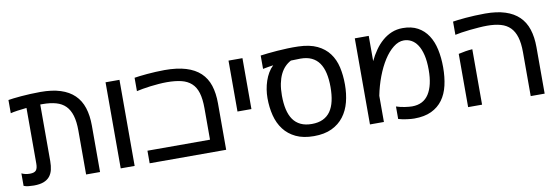

<svg xmlns="http://www.w3.org/2000/svg" viewBox="-46 -829 3313 1139"><g transform="rotate(-10 1611.0 -259.5)"><path d="M24.4 -73.2Q35.6 -67.9 47.6 -65.2Q59.6 -62.5 74.7 -62.5Q100.6 -62.5 111.1 -74.2Q121.6 -85.9 121.6 -115.2V-450.2Q91.8 -447.3 65.7 -443.4Q39.6 -439.5 24.4 -435.5V-515.1Q35.2 -517.1 55.7 -519.5Q76.2 -522 102.3 -524.2Q128.4 -526.4 158.4 -527.8Q188.5 -529.3 219.2 -529.3Q289.6 -529.3 339.8 -513.2Q390.1 -497.1 422.6 -465.6Q455.1 -434.1 470.2 -387.5Q485.4 -340.8 485.4 -279.8V0H401.4V-264.6Q401.4 -318.4 390.4 -355Q379.4 -391.6 357.2 -414.1Q335 -436.5 300.5 -446.3Q266.1 -456.1 219.2 -456.1H205.6V-115.2Q205.6 -85.9 200 -62.7Q194.3 -39.6 180.7 -23.2Q167 -6.8 143.8 2Q120.6 10.7 85.4 10.7Q69.8 10.7 53.5 9Q37.1 7.3 24.4 2Z M693.8 -518.6V0H609.9V-518.6Z M966.8 -456.1Q944.8 -456.1 918.9 -454.1Q893.1 -452.1 867.9 -449Q842.8 -445.8 820.6 -441.9Q798.3 -438 784.2 -434.6V-515.1Q794.9 -517.1 815.4 -519.5Q835.9 -522 860.8 -524.2Q885.7 -526.4 913.3 -527.8Q940.9 -529.3 966.8 -529.3Q1042 -529.3 1095 -513.2Q1147.9 -497.1 1181.4 -465.6Q1214.8 -434.1 1230 -387.5Q1245.1 -340.8 1245.1 -279.8V0H784.2V-75.7H1161.1V-264.6Q1161.1 -321.3 1149.9 -358.2Q1138.7 -395 1114.7 -416.7Q1090.8 -438.5 1054.2 -447.3Q1017.6 -456.1 966.8 -456.1Z M1434.6 -518.6V-211.9H1350.6V-518.6Z M1543.9 -434.6V-515.1Q1562.5 -517.6 1588.6 -520.5Q1614.7 -523.4 1645 -525.6Q1675.3 -527.8 1708.3 -529.1Q1741.2 -530.3 1772.9 -529.3Q1840.8 -527.3 1885.7 -505.9Q1930.7 -484.4 1957.5 -448.2Q1984.4 -412.1 1995.4 -363.8Q2006.3 -315.4 2006.3 -259.3Q2006.3 -203.1 1993.7 -154.1Q1981 -105 1953.1 -68.4Q1925.3 -31.7 1880.9 -10.5Q1836.4 10.7 1772.9 10.7Q1709 10.7 1664.6 -10.5Q1620.1 -31.7 1592.3 -68.4Q1564.5 -105 1552 -154.1Q1539.6 -203.1 1539.6 -259.3Q1539.6 -284.2 1543.7 -310.5Q1547.9 -336.9 1556.2 -361.6Q1564.5 -386.2 1577.1 -407.7Q1589.8 -429.2 1606.9 -445.3Q1591.3 -442.9 1575.4 -440.4Q1559.6 -438 1543.9 -434.6ZM1626.5 -259.3Q1626.5 -212.4 1634.8 -175.8Q1643.1 -139.2 1660.6 -114Q1678.2 -88.9 1706.1 -75.7Q1733.9 -62.5 1772.9 -62.5Q1812 -62.5 1839.8 -75.7Q1867.7 -88.9 1885.3 -114Q1902.8 -139.2 1911.1 -175.8Q1919.4 -212.4 1919.4 -259.3Q1919.4 -306.2 1911.1 -342.8Q1902.8 -379.4 1885.3 -404.5Q1867.7 -429.7 1839.8 -442.9Q1812 -456.1 1772.9 -456.1Q1743.7 -456.1 1715.3 -454.6Q1695.3 -444.3 1679 -427.5Q1662.6 -410.6 1650.9 -386.5Q1639.2 -362.3 1632.8 -330.6Q1626.5 -298.8 1626.5 -259.3Z M2195.3 -518.6V-366.7Q2211.4 -400.9 2232.2 -430.4Q2252.9 -460 2278.3 -481.9Q2303.7 -503.9 2334.2 -516.6Q2364.7 -529.3 2401.4 -529.3Q2454.1 -529.3 2491.5 -508.8Q2528.8 -488.3 2552.5 -452.1Q2576.2 -416 2586.9 -366.5Q2597.7 -316.9 2597.7 -258.8Q2597.7 -199.2 2586.2 -149.7Q2574.7 -100.1 2548.6 -64.5Q2522.5 -28.8 2480.5 -8.8Q2438.5 11.2 2377 11.2Q2369.1 11.2 2357.4 10.3Q2345.7 9.3 2332.5 7.6Q2319.3 5.9 2305.9 3.2Q2292.5 0.5 2281.7 -2.9V-78.1Q2293 -74.2 2306.6 -71Q2320.3 -67.9 2333.5 -65.9Q2346.7 -64 2357.9 -63Q2369.1 -62 2376.5 -62Q2444.3 -62 2477.5 -113.5Q2510.7 -165 2510.7 -258.8Q2510.7 -311 2501.7 -348.4Q2492.7 -385.7 2476.8 -409.7Q2460.9 -433.6 2439.9 -444.8Q2418.9 -456.1 2395 -456.1Q2362.8 -456.1 2331.8 -431.6Q2300.8 -407.2 2274.4 -366Q2248 -324.7 2227.5 -270.8Q2207 -216.8 2195.3 -157.7V0H2111.3V-518.6Z M2897.5 -456.1Q2875.5 -456.1 2847.7 -454.1Q2819.8 -452.1 2792.5 -449.2Q2765.1 -446.3 2741 -442.6Q2716.8 -439 2702.6 -435.5V-515.1Q2713.4 -517.1 2733.9 -519.5Q2754.4 -522 2780.5 -524.2Q2806.6 -526.4 2836.7 -527.8Q2866.7 -529.3 2897.5 -529.3Q2967.8 -529.3 3018.1 -513.2Q3068.4 -497.1 3100.8 -465.6Q3133.3 -434.1 3148.4 -387.5Q3163.6 -340.8 3163.6 -279.8V0H3079.6V-264.6Q3079.6 -318.4 3068.6 -355Q3057.6 -391.6 3035.4 -414.1Q3013.2 -436.5 2978.8 -446.3Q2944.3 -456.1 2897.5 -456.1ZM2786.6 0H2702.6V-320.8Q2725.6 -326.2 2745.4 -329.3Q2765.1 -332.5 2786.6 -334Z"/></g></svg>

Font: Arian AMU
Style: Regular
Weight: 400
Designer: Ruben Hakobyan (Tarumian)
Foundry: Ruben Hakobyan (Tarumian)
Version: Version 4.003